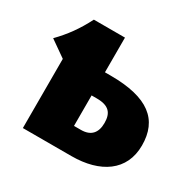

<svg xmlns="http://www.w3.org/2000/svg" viewBox="-126 -662 797 791"><g transform="rotate(30 272.5 -266.5)"><path d="M280 -368H253V-533H105C74 -472 41 -427 -2 -383L75 -329V0H306C442 0 536 -62 536 -183C536 -305 459 -368 280 -368ZM286 -113H253V-258H278C336 -258 356 -233 356 -186C356 -139 333 -113 286 -113Z"/></g></svg>

Font: Fira Sans ExtraBold
Style: Regular
Weight: 800
Designer: bBox Type GmbH & Carrois Corporate GbR & Edenspiekermann AG
Foundry: bBox Type GmbH & Carrois Corporate GbR & Edenspiekermann AG
Version: Version 4.300;PS 004.300;hotconv 1.0.88;makeotf.lib2.5.64775